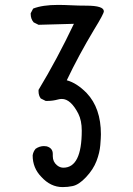

<svg xmlns="http://www.w3.org/2000/svg" viewBox="-20 -771 540 782"><path d="M235 -9Q186 -9 148 -51Q113 -87 113 -138Q115 -153 125 -165Q141 -176 159 -176L170 -175Q195 -168 195 -144V-135Q195 -112 212 -98Q224 -88 238 -88Q313 -88 313 -239Q313 -280 299 -308Q268 -368 232 -368Q224 -368 217 -366Q195 -360 175 -360H166L146 -370Q137 -382 137 -399V-405Q213 -531 281 -674L137 -670L117 -680Q105 -694 105 -714V-717L115 -736Q153 -751 216 -751Q241 -751 270 -749.5Q299 -748 331 -748Q403 -748 403 -725Q403 -715 363 -650Q300 -545 252 -444Q293 -433 333 -392Q391 -331 391 -224Q391 -211 388.5 -180Q386 -149 373 -115Q360 -81 330.5 -49.5Q301 -18 275 -13Q256 -9 235 -9Z"/></svg>

Font: Xiaolai SC
Style: Regular
Weight: 400
Designer: Nozomi Seto 瀬戸のぞみ
Version: Version 3.11;December 4, 2020;FontCreator 13.0.0.2613 64-bit